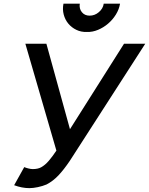

<svg xmlns="http://www.w3.org/2000/svg" viewBox="-20 -982 790 1018"><path d="M616.5 -962.5Q611.5 -932.5 594.5 -905Q577.5 -877.5 553.2 -856.8Q529 -836 499.8 -823.8Q470.5 -811.5 440.5 -812.5Q410 -811.5 384.8 -823.8Q359.5 -836 342.2 -856.8Q325 -877.5 317.8 -905Q310.5 -932.5 316.5 -962.5H403Q399 -936 414 -917.5Q429 -899 455 -899Q482.5 -899 504 -917.5Q526.5 -936.5 530 -962.5ZM750 -750 350 -129Q318.5 -82.5 290 -52.2Q261.5 -22 227 -4Q216.5 0.5 204.8 4Q193 7.5 180.8 10.2Q168.5 13 156.8 14.2Q145 15.5 135.5 15.5Q96.5 15.5 55 0L108.5 -96Q112 -94.5 117.8 -92.5Q123.5 -90.5 129.8 -89Q136 -87.5 142.2 -86.5Q148.5 -85.5 153 -85.5Q181 -85.5 198 -95Q219 -106.5 238.5 -129.2Q258 -152 279 -183.5L114.5 -750H226L351 -297L637.5 -750Z"/></svg>

Font: Russisch Sans SemiBold
Style: Italic
Weight: 600
Width: 4
Italic angle: -10°
Designer: Michael Sharanda (font) & Cristiano Sobral (main changes)
Foundry: Michael Sharanda
Version: Version 2.00;September 8, 2020;FontCreator 13.0.0.2681 64-bi